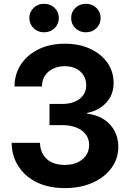

<svg xmlns="http://www.w3.org/2000/svg" viewBox="-20 -965 671 996"><path d="M316.4 10.7Q230.5 10.7 168.9 -20.3Q107.4 -51.3 74.2 -104.5Q41 -157.7 40.5 -224.1H187.5Q188 -188.5 203.9 -162.6Q219.7 -136.7 248.5 -123Q277.3 -109.4 315.4 -109.4Q353 -109.4 381.6 -122.3Q410.2 -135.3 426.3 -158.7Q442.4 -182.1 442.4 -213.4Q442.4 -244.1 425.3 -267.1Q408.2 -290 377 -303Q345.7 -315.9 302.7 -315.9H236.8V-425.8H302.7Q340.3 -425.8 368.4 -437.7Q396.5 -449.7 411.9 -471.4Q427.2 -493.2 427.2 -522Q427.2 -552.2 413.3 -574.5Q399.4 -596.7 374.5 -609.1Q349.6 -621.6 315.9 -621.6Q281.7 -621.6 255.1 -608.6Q228.5 -595.7 213.1 -572.3Q197.8 -548.8 197.8 -516.6H55.2Q55.7 -581.1 88.9 -631.1Q122.1 -681.2 180.7 -709.7Q239.3 -738.3 316.4 -738.3Q391.1 -738.3 448.2 -711.7Q505.4 -685.1 537.4 -639.2Q569.3 -593.3 569.3 -534.7Q569.3 -473.6 531.2 -432.4Q493.2 -391.1 431.6 -378.9V-375.5Q483.9 -369.1 519.8 -345.2Q555.7 -321.3 574.7 -284.9Q593.8 -248.5 593.8 -204.6Q593.8 -142.1 558.1 -93.5Q522.5 -44.9 460 -17.1Q397.5 10.7 316.4 10.7ZM425.8 -797.4Q393.1 -797.4 371.1 -818.8Q349.1 -840.3 349.1 -871.6Q349.1 -902.8 371.1 -924.1Q393.1 -945.3 425.8 -945.3Q458 -945.3 480 -924.1Q502 -902.8 502 -871.6Q502 -840.3 480 -818.8Q458 -797.4 425.8 -797.4ZM208.5 -797.4Q176.3 -797.4 154.3 -818.8Q132.3 -840.3 132.3 -871.6Q132.3 -902.8 154.3 -924.1Q176.3 -945.3 208.5 -945.3Q241.2 -945.3 263.2 -924.1Q285.2 -902.8 285.2 -871.6Q285.2 -840.3 263.2 -818.8Q241.2 -797.4 208.5 -797.4Z"/></svg>

Font: Inter 24pt
Style: Bold
Weight: 700
Designer: Rasmus Andersson
Foundry: rsms
Version: Version 4.001;git-66647c0bb